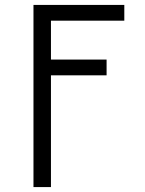

<svg xmlns="http://www.w3.org/2000/svg" viewBox="-20 -550 590 780"><path d="M116 210V-530H485V-466H187V-308H413V-244H187V210Z"/></svg>

Font: Lode
Style: Regular
Weight: 400
Monospace: yes
Designer: Belleve Invis
Foundry: Belleve Invis
Version: Version 29.2.0; ttfautohint (v1.8.3)